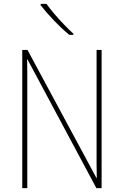

<svg xmlns="http://www.w3.org/2000/svg" viewBox="-20 -972 640 992"><path d="M95 0V-714H122L478 -53H480Q479 -88 479 -125.5Q479 -163 479 -191V-714H505V0H478L122 -665H120Q121 -633 121 -602Q121 -571 121 -530V0ZM338 -792Q298 -825 257 -868Q216 -911 190 -945V-952H220Q235 -931 259 -902.5Q283 -874 310 -846Q337 -818 359 -798V-792Z"/></svg>

Font: Noto Sans Mono Thin
Style: Regular
Weight: 100
Designer: Monotype Design Team
Foundry: Monotype Imaging Inc.
Version: Version 2.014